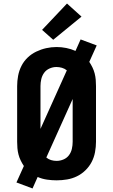

<svg xmlns="http://www.w3.org/2000/svg" viewBox="-20 -1012 640 1086"><path d="M164 54 73 20 115 -73Q105 -88 97 -104.5Q89 -121 84.5 -138.5Q80 -156 78.5 -174Q77 -192 77 -210V-525Q77 -554 82.5 -583.5Q88 -613 101.5 -639.5Q115 -666 136.5 -686.5Q158 -707 185 -720Q212 -733 241 -739.5Q270 -746 300 -746Q328 -746 355 -740.5Q382 -735 407 -724L436 -789L527 -755L485 -662Q495 -647 503 -630.5Q511 -614 515.5 -596.5Q520 -579 521.5 -561Q523 -543 523 -525V-210Q523 -181 517.5 -151.5Q512 -122 498.5 -96Q485 -70 463.5 -49Q442 -28 415.5 -15Q389 -2 359.5 3Q330 8 300 8Q273 8 245.5 4Q218 0 193 -11ZM209 -283 358 -614Q346 -624 330.5 -628.5Q315 -633 299 -633Q279 -633 260 -624.5Q241 -616 229.5 -600Q218 -584 213.5 -564.5Q209 -545 209 -525ZM300 -102Q320 -102 339 -110Q358 -118 370 -134Q382 -150 386.5 -170Q391 -190 391 -210V-452L242 -121Q254 -111 269 -106.5Q284 -102 300 -102ZM281 -787 218 -843 359 -992 441 -918Z"/></svg>

Font: Iosevka Slab XBdEx
Style: Regular
Weight: 800
Width: 7
Monospace: yes
Designer: Belleve Invis
Foundry: Belleve Invis
Version: Version 11.1.0; ttfautohint (v1.8.3)